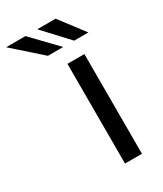

<svg xmlns="http://www.w3.org/2000/svg" viewBox="-311 -808 750 881"><g transform="rotate(-30 64.5 -367.5)"><path d="M170.9 -528.3H81.1V0H170.9ZM103 -605 -22 -734.9H-124.5L22 -605ZM236.3 -605 137.7 -734.9H40.5L161.1 -605Z"/></g></svg>

Font: Bert Sans
Style: Regular
Weight: 400
Designer: Christian Robertson (Google), Cristiano Sobral
Foundry: Google, Cristiano Sobral
Version: Version 3.101